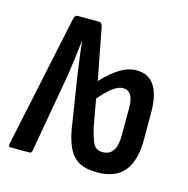

<svg xmlns="http://www.w3.org/2000/svg" viewBox="-80 -565 634 649"><g transform="rotate(15 236.5 -241.0)"><path d="M314 6Q275 6 250.5 -7.5Q226 -21 211.5 -52.5Q197 -84 190 -139L167 -285Q163 -316 158.5 -346.5Q154 -377 151 -409H150Q147 -379 143 -349Q139 -319 134 -285L85 -7Q83 0 77 0H10Q2 0 4 -11L102 -475Q105 -488 114 -488H189Q199 -488 202 -475L237 -293Q270 -328 298.5 -345Q327 -362 354 -362Q397 -362 418 -330.5Q439 -299 439 -235V-142Q439 -67 408 -30.5Q377 6 314 6ZM314 -65Q339 -65 351 -83Q363 -101 363 -139V-234Q363 -292 326 -292Q295 -292 247 -234L264 -139Q271 -111 277 -94.5Q283 -78 292 -71.5Q301 -65 314 -65Z"/></g></svg>

Font: Sofia Sans Extra Condensed Medium
Style: Regular
Weight: 500
Version: Version 4.100